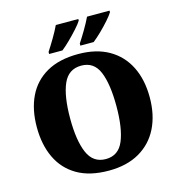

<svg xmlns="http://www.w3.org/2000/svg" viewBox="-132 -1046 1085 1170"><g transform="rotate(-15 410.0 -460.5)"><path d="M411 10Q291 10 212 -36Q133 -82 93.5 -165Q54 -248 54 -359Q54 -470 93.5 -552Q133 -634 212.5 -679.5Q292 -725 412 -725Q526 -725 605 -679.5Q684 -634 725 -551.5Q766 -469 766 -358Q766 -247 725 -164.5Q684 -82 604.5 -36Q525 10 411 10ZM411 -63Q491 -63 523.5 -141Q556 -219 556 -358Q556 -498 524 -575Q492 -652 412 -652Q331 -652 297.5 -575Q264 -498 264 -358Q264 -219 297.5 -141Q331 -63 411 -63ZM439 -784Q460 -816 484 -856.5Q508 -897 524 -931H666V-921Q656 -904 630.5 -875Q605 -846 575.5 -817.5Q546 -789 523 -771H439ZM242 -784Q263 -816 287 -856.5Q311 -897 327 -931H469V-921Q459 -904 433 -875Q407 -846 378 -817.5Q349 -789 326 -771H242Z"/></g></svg>

Font: Noto Serif Tamil Black
Style: Regular
Weight: 900
Designer: Indian Type Foundry, Tom Grace, and the Monotype Design Team
Foundry: Monotype Imaging Inc.
Version: Version 2.004; ttfautohint (v1.8.4.7-5d5b)